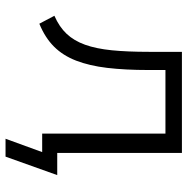

<svg xmlns="http://www.w3.org/2000/svg" viewBox="-12 -520 661 676"><g transform="rotate(90 318.0 -181.5)"><path d="M468 129 515 0H451V-53H596L531 129ZM63 10 35 -43Q74 -60 98.5 -86Q123 -112 137 -151Q151 -190 156.5 -245Q162 -300 162 -376V-492H518V0H450V-434H226V-374Q226 -292 218.5 -229Q211 -166 193 -119.5Q175 -73 143.5 -41.5Q112 -10 63 10Z"/></g></svg>

Font: Nunito Sans 8pt Light
Style: Regular
Weight: 300
Version: Version 3.101;gftools[0.9.27]